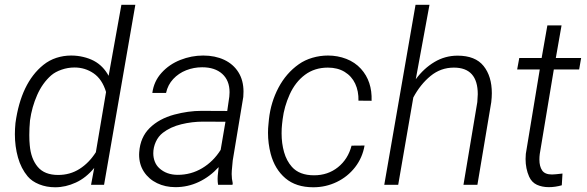

<svg xmlns="http://www.w3.org/2000/svg" viewBox="-20 -770 2444 800"><path d="M359.4 0 372.6 -70.3Q338.4 -28.8 295.9 -9.3Q253.4 10.3 210 10.3Q173.8 10.3 143.3 -2Q112.8 -14.2 95.2 -35.2Q67.9 -67.9 54.9 -113.8Q42 -159.7 42 -210.9Q42 -231.9 44.4 -257.3Q67.4 -424.3 160.6 -499.5Q185.5 -519.5 215.3 -529.1Q245.1 -538.6 276.4 -538.6Q302.7 -538.6 327.1 -532.7Q351.6 -526.9 371.1 -516.6Q409.7 -496.1 432.6 -454.1L485.8 -750H543.9L413.6 0ZM222.2 -41Q272 -41 311.5 -66.2Q351.1 -91.3 379.4 -135.7L421.9 -386.7Q405.8 -439.9 370.1 -464.4Q334.5 -488.8 290.5 -488.8Q262.7 -488.8 236.6 -479.7Q210.4 -470.7 193.4 -456.1Q156.7 -423.8 134.8 -374Q112.8 -324.2 105 -268.1Q102.1 -235.8 102.1 -207.5Q102.1 -182.6 104 -164.6Q108.9 -108.4 137.2 -74.7Q165.5 -41 222.2 -41Z M888.7 0Q886.7 -11.2 886.7 -24.9Q886.7 -33.2 887.2 -37.1L891.1 -73.7Q854.5 -33.7 808.6 -12Q762.7 9.8 710.9 9.8Q668.9 9.8 634.5 -6.8Q600.1 -23.4 579.8 -54.2Q559.6 -85 559.6 -126L560.1 -136.2Q564.5 -198.2 603.8 -236.8Q643.1 -275.4 706.1 -292.5Q764.6 -308.1 819.3 -308.1L926.8 -307.6L935.5 -367.7Q936.5 -380.4 936.5 -385.7Q936.5 -434.6 906 -462.2Q875.5 -489.7 822.3 -489.7Q787.6 -489.7 755.9 -477.3Q724.1 -464.8 701.7 -440.7Q679.2 -416.5 671.9 -382.8H614.7Q621.1 -431.2 653.1 -466.6Q685.1 -502 731.4 -520.3Q777.8 -538.6 826.7 -538.6Q876 -538.6 914.1 -520.8Q952.1 -502.9 973.4 -469Q994.6 -435.1 994.6 -388.2Q994.6 -373.5 993.7 -366.2L949.7 -101.1L945.8 -58.6Q945.3 -54.2 945.3 -44.9Q945.3 -25.4 949.7 -6.3L948.7 0ZM899.4 -145.5 919.4 -262.7 826.2 -263.2Q780.3 -263.2 735.4 -252.2Q690.4 -241.2 658.7 -216.8Q639.6 -202.1 629.2 -179Q618.7 -155.8 618.7 -131.3Q618.7 -112.8 625 -96.7Q631.3 -80.6 643.6 -69.3Q673.8 -41.5 720.7 -41.5Q775.9 -41.5 822.5 -69.3Q869.1 -97.2 899.4 -145.5Z M1444.8 -163.1 1499 -163.6Q1490.2 -112.8 1459.5 -73.2Q1428.7 -33.7 1383.1 -11.7Q1337.4 10.3 1285.6 10.3Q1213.4 10.3 1169.2 -27.3Q1125 -64.9 1107.9 -128.9Q1096.7 -172.4 1096.7 -216.3Q1096.7 -236.3 1098.6 -252.4L1100.6 -273.4Q1108.4 -344.2 1140.4 -404.8Q1172.4 -465.3 1225.1 -502.4Q1250 -520 1281.7 -529.3Q1313.5 -538.6 1346.7 -538.6Q1386.7 -538.6 1422.9 -524.7Q1459 -510.7 1483.9 -483.4Q1531.2 -431.2 1528.3 -350.1L1473.6 -350.6Q1474.6 -390.1 1460 -421.4Q1445.3 -452.6 1416 -470.5Q1386.7 -488.3 1346.2 -488.3Q1291 -488.3 1250.7 -458.3Q1210.4 -428.2 1187 -376.5Q1164.1 -325.7 1157.7 -273.4L1155.3 -252.9Q1153.3 -235.8 1153.3 -214.4Q1153.3 -172.4 1163.6 -136.2Q1173.8 -100.1 1196.3 -74.7Q1227.5 -39.6 1288.6 -39.6Q1346.2 -39.6 1388.2 -73.2Q1430.2 -106.9 1444.8 -163.1Z M1702.1 -363.8 1639.2 0H1581.1L1711.4 -750H1769.5L1712.4 -439.9Q1746.1 -485.4 1790.3 -511.7Q1834.5 -538.1 1886.7 -538.1Q1960.4 -538.1 1994.9 -495.1Q2029.3 -452.1 2029.3 -381.8Q2029.3 -365.2 2026.9 -344.2L1969.2 0H1911.1L1968.8 -344.7Q1970.7 -367.2 1970.7 -377.4Q1970.7 -488.3 1871.1 -488.3Q1816.4 -488.3 1773.9 -453.4Q1731.4 -418.5 1702.1 -363.8Z M2320.8 2Q2293.5 9.8 2266.6 9.8Q2238.8 9.8 2217 -0.2Q2195.3 -10.3 2184.6 -34.2Q2169.9 -67.4 2169.9 -107.4Q2169.9 -114.3 2170.9 -128.9L2229 -480.5H2134.8L2143.6 -528.3H2236.8L2260.7 -664.1H2319.8L2295.9 -528.3H2401.4L2393.1 -480.5H2287.6L2229 -128.4Q2227.5 -116.7 2227.5 -105Q2227.5 -76.7 2239 -59.8Q2250.5 -43 2279.8 -43Q2291 -43 2323.7 -46.9Z"/></svg>

Font: Mardoto Light
Style: Italic
Weight: 300
Italic angle: -12°
Designer: Christian Robertson, Vahan Hovhannisyan
Foundry: Google
Version: Version 1.000